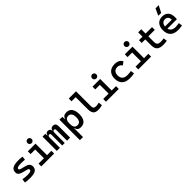

<svg xmlns="http://www.w3.org/2000/svg" viewBox="469 -2745 4921 4921"><g transform="rotate(-45 2929.5 -285.0)"><path d="M252.9 9.8Q194.3 9.8 151.4 6.3Q108.4 2.9 73.7 -4.9L86.4 -108.4Q141.1 -100.6 181.2 -96.7Q221.2 -92.8 252.9 -92.8Q328.1 -92.8 361.8 -106.2Q395.5 -119.6 395.5 -149.4Q395.5 -169.4 384.5 -179.4Q373.5 -189.5 350.6 -195.3L216.8 -231Q147.5 -249.5 114.5 -278.8Q81.5 -308.1 81.5 -365.2Q81.5 -449.7 148.2 -488.5Q214.8 -527.3 359.4 -527.3Q395.5 -527.3 429 -525.1Q462.4 -522.9 498.5 -517.6L486.8 -418Q445.8 -421.9 414.6 -423.3Q383.3 -424.8 356.4 -424.8Q272.5 -424.8 234.9 -411.9Q197.3 -398.9 197.3 -369.1Q197.3 -350.1 210.7 -341.1Q224.1 -332 252 -324.7L362.3 -296.4Q439.5 -277.3 475.8 -244.1Q512.2 -210.9 512.2 -150.4Q512.2 -67.4 450 -28.8Q387.7 9.8 252.9 9.8Z M856.9 0V-488.3H969.2V0ZM661.6 0V-100.1H866.7V0ZM959.5 0V-100.1H1126.5V0ZM690.9 -417.5V-517.6H969.2V-417.5ZM909.2 -596.2Q877 -596.2 855 -617.9Q833 -639.6 833 -671.9Q833 -704.1 855 -725.8Q877 -747.6 909.2 -747.6Q941.4 -747.6 963.1 -725.8Q984.9 -704.1 984.9 -671.9Q984.9 -639.6 963.1 -617.9Q941.4 -596.2 909.2 -596.2Z M1594.2 0V-381.8Q1594.2 -435.5 1556.6 -435.5Q1510.7 -435.5 1510.7 -369.1L1475.6 -453.1H1516.6Q1519.5 -484.9 1541.7 -506.1Q1564 -527.3 1603.5 -527.3Q1656.7 -527.3 1681.2 -498.5Q1705.6 -469.7 1705.6 -405.3V0ZM1224.1 0V-517.6H1323.7L1335.4 -408.2V0ZM1419.9 0V-391.6Q1419.9 -435.5 1381.8 -435.5Q1335.4 -435.5 1335.4 -369.1L1305.2 -453.1H1339.8Q1347.2 -527.3 1425.3 -527.3Q1465.3 -527.3 1488 -499.5Q1510.7 -471.7 1510.7 -415V0Z M1837.4 224.6V-517.6H1939.9L1949.7 -408.2V224.6ZM2093.8 9.8Q2035.6 9.8 2000.5 -17.1Q1965.3 -43.9 1959.5 -93.8H1914.6L1949.7 -246.1Q1949.7 -167.5 1978.3 -128.2Q2006.8 -88.9 2066.9 -88.9Q2126 -88.9 2156.5 -130.9Q2187 -172.9 2187 -255.4Q2187 -340.3 2156.2 -384.5Q2125.5 -428.7 2066.9 -428.7Q2008.8 -428.7 1979.2 -389.2Q1949.7 -349.6 1949.7 -271L1916 -423.8H1955.1Q1962.9 -473.6 1998 -500.5Q2033.2 -527.3 2093.8 -527.3Q2194.3 -527.3 2246.8 -457.8Q2299.3 -388.2 2299.3 -255.4Q2299.3 -125.5 2246.8 -57.9Q2194.3 9.8 2093.8 9.8Z M2713.9 9.8Q2621.6 9.8 2580.6 -40.5Q2539.6 -90.8 2539.6 -201.7V-732.4H2651.9V-206.5Q2651.9 -168 2659.2 -143.8Q2666.5 -119.6 2688.5 -108.2Q2710.4 -96.7 2752.9 -96.7Q2793.9 -96.7 2857.9 -115.2L2870.6 -10.7Q2830.6 0 2793.5 4.9Q2756.3 9.8 2713.9 9.8ZM2389.2 -632.3V-732.4H2548.3V-632.3Z M3200.7 0V-488.3H3313V0ZM3005.4 0V-100.1H3210.4V0ZM3303.2 0V-100.1H3470.2V0ZM3034.7 -417.5V-517.6H3313V-417.5ZM3252.9 -596.2Q3220.7 -596.2 3198.7 -617.9Q3176.8 -639.6 3176.8 -671.9Q3176.8 -704.1 3198.7 -725.8Q3220.7 -747.6 3252.9 -747.6Q3285.2 -747.6 3306.9 -725.8Q3328.6 -704.1 3328.6 -671.9Q3328.6 -639.6 3306.9 -617.9Q3285.2 -596.2 3252.9 -596.2Z M3861.8 9.8Q3726.6 9.8 3653.1 -59.8Q3579.6 -129.4 3579.6 -259.8Q3579.6 -386.7 3648.4 -457Q3717.3 -527.3 3844.7 -527.3Q3921.9 -527.3 3976.8 -498.3Q4031.7 -469.2 4054.7 -416.5L3970.7 -351.6Q3948.7 -386.2 3914.8 -405.5Q3880.9 -424.8 3840.8 -424.8Q3771 -424.8 3732.2 -383.1Q3693.4 -341.3 3693.4 -264.6Q3693.4 -181.2 3740 -137Q3786.6 -92.8 3873.5 -92.8Q3909.2 -92.8 3945.1 -96.2Q3981 -99.6 4014.6 -105.5L4026.9 -4.9Q3986.8 3.9 3944.3 6.8Q3901.9 9.8 3861.8 9.8Z M4372.6 0V-488.3H4484.9V0ZM4177.2 0V-100.1H4382.3V0ZM4475.1 0V-100.1H4642.1V0ZM4206.5 -417.5V-517.6H4484.9V-417.5ZM4424.8 -596.2Q4392.6 -596.2 4370.6 -617.9Q4348.6 -639.6 4348.6 -671.9Q4348.6 -704.1 4370.6 -725.8Q4392.6 -747.6 4424.8 -747.6Q4457 -747.6 4478.8 -725.8Q4500.5 -704.1 4500.5 -671.9Q4500.5 -639.6 4478.8 -617.9Q4457 -596.2 4424.8 -596.2Z M5079.1 9.8Q4956.5 9.8 4901.9 -40.5Q4847.2 -90.8 4847.2 -201.7V-283.2H4959.5V-208.5Q4959.5 -147.9 4989.5 -120.4Q5019.5 -92.8 5088.9 -92.8Q5112.8 -92.8 5139.6 -95.5Q5166.5 -98.1 5200.7 -102.5L5212.4 -2Q5178.7 3.9 5147 6.8Q5115.2 9.8 5079.1 9.8ZM4847.2 -246.6V-673.8H4959.5V-246.6ZM4719.2 -417.5V-517.6H5192.9V-417.5Z M5610.4 9.8Q5477.1 9.8 5404.8 -59.8Q5332.5 -129.4 5332.5 -259.8Q5332.5 -386.7 5393.8 -457Q5455.1 -527.3 5567.4 -527.3Q5673.8 -527.3 5732.2 -463.4Q5790.5 -399.4 5790.5 -277.3Q5790.5 -242.2 5787.6 -210.9H5419.4V-293.9H5686Q5686 -358.4 5654.8 -392.8Q5623.5 -427.2 5568.4 -427.2Q5506.3 -427.2 5472.4 -384.8Q5438.5 -342.3 5438.5 -264.6Q5438.5 -179.7 5486.1 -135.5Q5533.7 -91.3 5622.1 -91.3Q5654.8 -91.3 5687 -95Q5719.2 -98.6 5752.4 -105L5765.1 -3.9Q5718.3 4.9 5679.2 7.3Q5640.1 9.8 5610.4 9.8ZM5511.7 -609.4 5596.7 -794.9H5711.4L5616.2 -609.4Z"/></g></svg>

Font: Cascadia Mono Medium
Style: Regular
Weight: 500
Monospace: yes
Designer: Aaron Bell
Foundry: Saja Typeworks
Version: Version 2407.024